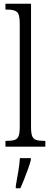

<svg xmlns="http://www.w3.org/2000/svg" viewBox="-20 -780 270 1021"><path d="M9 0V-31H16Q43 -31 58 -36Q73 -41 79 -56.5Q85 -72 85 -105V-656Q85 -705 69.5 -717Q54 -729 21 -729H9V-760H145V-105Q145 -72 151 -56.5Q157 -41 172 -36Q187 -31 214 -31H221V0ZM64 208Q70 173 76.5 136Q83 99 86 61H144V71Q139 92 129 119Q119 146 108.5 173Q98 200 88 221H64Z"/></svg>

Font: Noto Serif Sinhala ExtraCondensed Light
Style: Regular
Weight: 300
Width: 2
Designer: Jelle Bosma - Monotype Design Team
Foundry: Monotype Imaging Inc.
Version: Version 2.007; ttfautohint (v1.8.4.7-5d5b)